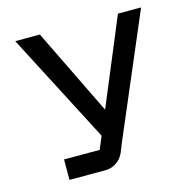

<svg xmlns="http://www.w3.org/2000/svg" viewBox="-103 -804 914 908"><g transform="rotate(-15 354.0 -350.0)"><path d="M376 -277.3 552.2 -700.2H665.5L409.7 -100.1Q402.3 -79.6 394.3 -61.3Q386.2 -43 372.8 -29.3Q359.4 -15.6 341.1 -7.8Q322.8 0 302.2 0H127.4V-100.1H302.2L328.1 -162.6L49.3 -700.2H169.9Z"/></g></svg>

Font: Aldrich [RUS by Daymarius]
Style: Regular
Weight: 400
Designer: Matthew Desmond
Foundry: Matthew Desmond
Version: Version 1.002 August 24, 2018